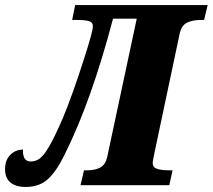

<svg xmlns="http://www.w3.org/2000/svg" viewBox="-62 -734 843 761"><path d="M-42 -63Q-42 -99 -21.5 -120Q-1 -141 29 -141Q28 -120 35 -107Q42 -94 59 -94Q78 -94 93 -104Q108 -114 125.5 -141.5Q143 -169 168 -223Q204 -299 249.5 -435Q295 -571 304 -614Q306 -622 306 -631Q306 -646 289.5 -650.5Q273 -655 240 -655H224L236 -714H761L747 -655H735Q701 -655 679 -644Q657 -633 650 -600L551 -132Q543 -93 543 -89Q543 -71 560 -65Q577 -59 610 -59H622L609 0H257L271 -59H283Q315 -59 335.5 -70Q356 -81 363 -112L480 -660H386Q301 -337 197 -127Q164 -58 129.5 -25.5Q95 7 40 7Q0 7 -21 -11Q-42 -29 -42 -63Z"/></svg>

Font: Noto Serif NarrowBlack
Style: Italic
Weight: 900
Width: 4
Italic angle: -12°
Designer: Monotype Design Team
Foundry: Monotype Imaging Inc.
Version: Version 1.001